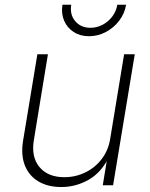

<svg xmlns="http://www.w3.org/2000/svg" viewBox="-20 -772 627 800"><path d="M235.4 7.3Q179.7 7.3 140.4 -15.9Q101.1 -39.1 83.7 -82.5Q66.4 -126 76.2 -186L135.7 -545.9H179.7L121.1 -188.5Q109.4 -118.2 144.5 -75.9Q179.7 -33.7 248 -33.7Q294.9 -33.7 335.4 -53.5Q376 -73.2 403.6 -109.1Q431.2 -145 439 -192.9L497.1 -545.9H541.5L451.2 0H408.2L428.2 -122.1H436Q404.8 -55.2 350.8 -23.9Q296.9 7.3 235.4 7.3ZM350.6 -621.1Q314 -621.1 286.9 -638.7Q259.8 -656.2 247.1 -686Q234.4 -715.8 240.2 -752.4H276.9Q270 -711.4 293.5 -683.8Q316.9 -656.2 356.9 -656.2Q383.8 -656.2 407.7 -668.9Q431.6 -681.6 448 -703.4Q464.4 -725.1 468.8 -752.4H505.4Q499.5 -715.8 476.8 -686Q454.1 -656.2 421.1 -638.7Q388.2 -621.1 350.6 -621.1Z"/></svg>

Font: Inter ExtraLight
Style: Italic
Weight: 250
Italic angle: -9.3988°
Designer: Rasmus Andersson
Foundry: rsms
Version: Version 4.001;git-66647c0bb